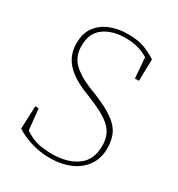

<svg xmlns="http://www.w3.org/2000/svg" viewBox="-168 -798 852 920"><g transform="rotate(30 257.5 -338.0)"><path d="M243 13Q184 13 134 -4Q84 -21 55 -41L60 -167H79L91 -51Q128 -26 162.5 -17.5Q197 -9 243 -9Q326 -9 379.5 -46.5Q433 -84 433 -163Q433 -200 419.5 -228Q406 -256 371 -280.5Q336 -305 272 -331L235 -346Q155 -378 117.5 -422Q80 -466 80 -527Q80 -585 107.5 -620.5Q135 -656 178.5 -672.5Q222 -689 271 -689Q326 -689 361.5 -676.5Q397 -664 432 -641L429 -521H407L398 -634Q370 -651 340 -659Q310 -667 272 -667Q200 -667 153.5 -633.5Q107 -600 107 -530Q107 -472 142 -437Q177 -402 236 -378L276 -362Q351 -332 390.5 -303.5Q430 -275 445 -242Q460 -209 460 -164Q460 -109 432 -69Q404 -29 355 -8Q306 13 243 13Z"/></g></svg>

Font: Source Serif 4 ExtraLight
Style: Regular
Weight: 200
Designer: Frank Grießhammer
Foundry: Adobe
Version: Version 4.005;hotconv 1.1.0;makeotfexe 2.6.0